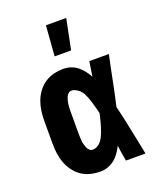

<svg xmlns="http://www.w3.org/2000/svg" viewBox="-142 -846 783 942"><g transform="rotate(-20 250.0 -375.0)"><path d="M220 8Q194 8 168.5 2Q143 -4 121.5 -18.5Q100 -33 84.5 -54Q69 -75 60 -99Q51 -123 47.5 -148.5Q44 -174 44 -200V-320Q44 -346 47.5 -371.5Q51 -397 60 -421Q69 -445 84.5 -466Q100 -487 121.5 -501.5Q143 -516 168.5 -522Q194 -528 220 -528Q239 -528 258 -521.5Q277 -515 292 -503Q307 -491 319 -475.5Q331 -460 340 -443Q343 -462 346 -481.5Q349 -501 352 -520H454Q440 -456 427.5 -391.5Q415 -327 400 -263Q416 -198 429 -132Q442 -66 456 0H354Q350 -20 347 -40.5Q344 -61 341 -82Q332 -64 320.5 -47.5Q309 -31 293.5 -18.5Q278 -6 259 1Q240 8 220 8ZM220 -106Q232 -106 243 -112Q254 -118 262 -127Q270 -136 275.5 -147Q281 -158 285.5 -169.5Q290 -181 293.5 -192.5Q297 -204 300.5 -216Q304 -228 306.5 -239.5Q309 -251 312 -263Q309 -275 306 -286.5Q303 -298 300 -309Q297 -320 293.5 -331.5Q290 -343 285.5 -354Q281 -365 275.5 -375.5Q270 -386 261.5 -394Q253 -402 242 -408Q231 -414 220 -414Q210 -414 203 -407.5Q196 -401 192.5 -392.5Q189 -384 186.5 -375Q184 -366 183 -357Q182 -348 181.5 -338.5Q181 -329 181 -320V-200Q181 -191 181.5 -181.5Q182 -172 183 -163Q184 -154 186.5 -145Q189 -136 192.5 -127.5Q196 -119 203 -112.5Q210 -106 220 -106ZM200 -600 212 -758H318L286 -600Z"/></g></svg>

Font: Iosevka Curly Slab Heavy
Style: Regular
Weight: 900
Monospace: yes
Designer: Belleve Invis
Foundry: Belleve Invis
Version: Version 22.1.2; ttfautohint (v1.8.4)